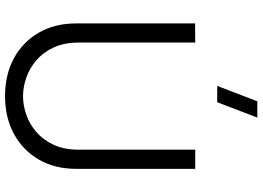

<svg xmlns="http://www.w3.org/2000/svg" viewBox="-156 -844 1015 742"><g transform="rotate(90 351.0 -472.5)"><path d="M374.5 -805H311.5L371 -960H434ZM351 15Q268.5 15 205.2 -19Q142 -53 106 -115Q70 -177 70 -260V-719.5L144 -720V-269.5Q144 -213.5 163 -172.8Q182 -132 212.8 -105.8Q243.5 -79.5 280 -67Q316.5 -54.5 351 -54.5Q386 -54.5 422.5 -67Q459 -79.5 489.5 -105.8Q520 -132 539 -172.8Q558 -213.5 558 -269.5V-720H632V-260Q632 -177 596 -115.2Q560 -53.5 496.8 -19.2Q433.5 15 351 15Z"/></g></svg>

Font: Cns Manrope
Style: Regular
Weight: 400
Designer: Mikhail Sharanda
Foundry: Mikhail Sharanda
Version: Version 4.504